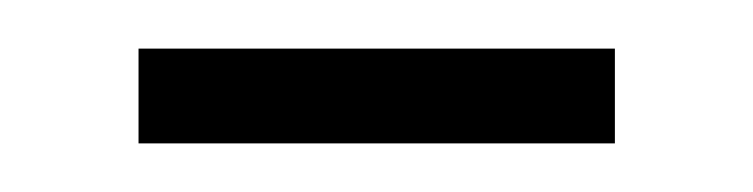

<svg xmlns="http://www.w3.org/2000/svg" viewBox="-20 -272 310 79"><path d="M233 -252V-213H37V-252Z"/></svg>

Font: Mukta Malar ExtraLight
Style: Regular
Weight: 275
Designer: Aadarsh Rajan, Girish Dalvi, Yashodeep Gholap
Foundry: Ek Type
Version: Version 2.538;PS 1.000;hotconv 16.6.51;makeotf.lib2.5.65220;